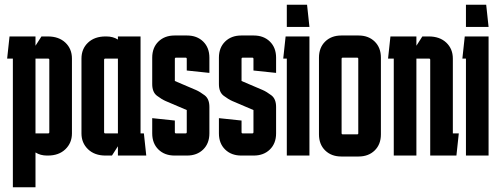

<svg xmlns="http://www.w3.org/2000/svg" viewBox="-20 -653 2091 806"><path d="M129 133H34V-407H10L20 -500H129V-461L154 -500H181Q227 -500 254.5 -474Q282 -448 282 -407V-93Q282 -53 254.5 -26.5Q227 0 181 0H177Q150 0 129 -13ZM182 -407H129V-93H182Q187 -93 187 -98V-402Q187 -407 182 -407Z M423 0Q377 0 349.5 -26.5Q322 -53 322 -93V-407Q322 -448 349.5 -474Q377 -500 423 -500H427Q454 -500 475 -487V-500H570V-93H584L594 0H475V-39L450 0ZM422 -407Q417 -407 417 -402V-98Q417 -93 422 -93H475V-407Z M619 -157 714 -147V-98Q714 -93 719 -93H759Q764 -93 764 -98V-191L675 -229Q659 -236 639 -251Q619 -266 619 -300V-411Q619 -453 645 -478.5Q671 -504 713 -504H765Q807 -504 833 -478.5Q859 -453 859 -411V-347L764 -357V-406Q764 -411 759 -411H719Q714 -411 714 -406V-313L803 -275Q819 -268 839 -253Q859 -238 859 -204V-93Q859 -51 833 -25.5Q807 0 765 0H713Q671 0 645 -25.5Q619 -51 619 -93Z M899 -157 994 -147V-98Q994 -93 999 -93H1039Q1044 -93 1044 -98V-191L955 -229Q939 -236 919 -251Q899 -266 899 -300V-411Q899 -453 925 -478.5Q951 -504 993 -504H1045Q1087 -504 1113 -478.5Q1139 -453 1139 -411V-347L1044 -357V-406Q1044 -411 1039 -411H999Q994 -411 994 -406V-313L1083 -275Q1099 -268 1119 -253Q1139 -238 1139 -204V-93Q1139 -51 1113 -25.5Q1087 0 1045 0H993Q951 0 925 -25.5Q899 -51 899 -93Z M1269 -633 1279 -540H1184V-633ZM1279 -500V0H1184V-407H1169L1179 -500Z M1484 -406Q1484 -411 1479 -411H1419Q1414 -411 1414 -406V-94Q1414 -89 1419 -89H1479Q1484 -89 1484 -93ZM1319 -89V-411Q1319 -453 1345 -478.5Q1371 -504 1413 -504H1485Q1527 -504 1553 -478.5Q1579 -453 1579 -411V-89Q1579 -47 1553 -21.5Q1527 4 1485 4H1413Q1371 4 1345 -21.5Q1319 -47 1319 -89Z M1633 0V-407H1609L1619 -500H1728V-461L1753 -500H1780Q1826 -500 1853.5 -474Q1881 -448 1881 -407V-93H1906L1896 0H1786V-402Q1786 -407 1781 -407H1728V0Z M2021 -633 2031 -540H1936V-633ZM2031 -500V0H1936V-407H1921L1931 -500Z"/></svg>

Font: Karantina
Style: Regular
Weight: 400
Designer: Rony Koch
Foundry: Rony Koch
Version: Version 1.000; ttfautohint (v1.8.3)